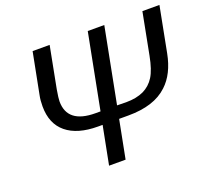

<svg xmlns="http://www.w3.org/2000/svg" viewBox="-118 -837 1081 987"><g transform="rotate(-20 422.5 -344.0)"><path d="M318.8 0 359.4 -208.5H334.5Q222.7 -208.5 162.1 -258.3Q101.6 -308.1 101.6 -403.3Q101.6 -436.5 106.9 -461.9L150.9 -688H244.1L200.2 -460Q192.4 -414.6 192.4 -397.5Q192.4 -277.3 345.7 -277.3H373L452.6 -688H543L463.4 -277.3L513.2 -276.4Q569.3 -276.4 608.9 -294.9Q647.5 -313.5 670.7 -350.6Q693.8 -387.7 707.5 -460L751.5 -688H844.7L796.9 -440.4Q776.4 -334.5 715.8 -278.3Q678.2 -242.7 624.5 -225.6Q570.8 -208.5 501 -208.5H449.7L409.2 0Z"/></g></svg>

Font: Arimo
Style: Italic
Weight: 400
Italic angle: -12°
Designer: Steve Matteson
Foundry: Monotype Imaging Inc.
Version: Version 1.33